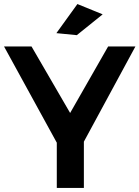

<svg xmlns="http://www.w3.org/2000/svg" viewBox="-21 -930 690 950"><path d="M649 -700H514L326 -371L135 -700H-1L260 -224V0H394V-229ZM362 -910 258 -766 359 -756 487 -859Z"/></svg>

Font: Argentum Sans Medium
Style: Regular
Weight: 500
Designer: Julieta Ulanovsky
Foundry: Julieta Ulanovsky
Version: Version 5.001;January 29, 2019;FontCreator 11.5.0.2425 64-bi